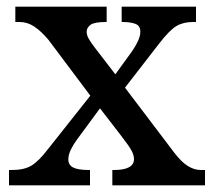

<svg xmlns="http://www.w3.org/2000/svg" viewBox="-20 -556 641 576"><path d="M7 0V-46H16Q52 -46 74 -59Q96 -72 125 -110L251 -269L125 -437Q103 -463 82.5 -476.5Q62 -490 39 -490H26V-536H300V-490H297Q263 -490 251.5 -481.5Q240 -473 240 -461Q240 -451 245.5 -441Q251 -431 263 -415L326 -333L376 -402Q387 -418 394 -433Q401 -448 401 -461Q401 -479 386 -484.5Q371 -490 348 -490H345V-536H568V-490H559Q530 -490 509.5 -478Q489 -466 458 -426L355 -293L502 -99Q524 -70 543.5 -58Q563 -46 582 -46H595V0H317V-46H322Q382 -46 382 -79Q382 -90 375 -103.5Q368 -117 344 -148L280 -231L210 -136Q201 -124 193 -108Q185 -92 185 -78Q185 -61 199.5 -53.5Q214 -46 247 -46H250V0Z"/></svg>

Font: Noto Serif Tibetan Medium
Style: Regular
Weight: 500
Designer: Monotype Design Team
Foundry: Monotype Imaging Inc.
Version: Version 2.103; ttfautohint (v1.8.4.7-5d5b)